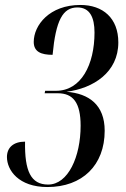

<svg xmlns="http://www.w3.org/2000/svg" viewBox="-20 -744 506 774"><path d="M171 10C312 10 402 -78 402 -217C402 -321 339 -367 248 -374C356 -388 457 -452 457 -573C457 -671 395 -724 304 -724C179 -724 116 -642 116 -575C116 -535 146 -523 192 -523C205 -662 233 -714 292 -714C342 -714 361 -674 361 -613C361 -483 307 -378 206 -378H162L160 -368H213C275 -368 305 -330 305 -237C305 -113 255 0 174 0C104 0 79 -55 81 -173C34 -173 8 -149 8 -111C8 -58 55 10 171 10Z"/></svg>

Font: Noto Serif Display ExtraCondensed Medium
Style: Italic
Weight: 500
Width: 2
Italic angle: -12°
Designer: Monotype Design Team
Foundry: Monotype Imaging Inc.
Version: Version 2.009